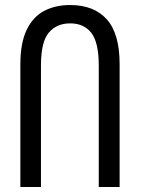

<svg xmlns="http://www.w3.org/2000/svg" viewBox="-20 -744 563 764"><path d="M61 0V-487Q61 -573 86 -625Q111 -677 155.5 -700.5Q200 -724 259 -724Q354 -724 405 -667Q456 -610 456 -489V0H373V-483Q373 -575 343.5 -613Q314 -651 259 -651Q206 -651 174.5 -614.5Q143 -578 143 -483V0Z"/></svg>

Font: Noto Sans Georgian ExtraCondensed
Style: Regular
Weight: 400
Width: 2
Designer: Monotype Design Team, Akaki Razmadze
Foundry: Google LLC
Version: Version 2.005; ttfautohint (v1.8.4.7-5d5b)